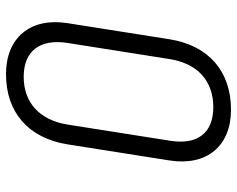

<svg xmlns="http://www.w3.org/2000/svg" viewBox="-95 -685 790 640"><g transform="rotate(-90 300.0 -365.0)"><path d="M254 10C383 10 468 -65 489 -194L543 -536C562 -659 494 -740 373 -740C245 -740 160 -665 139 -536L85 -194C66 -71 133 10 254 10ZM263 -49C177 -49 136 -101 151 -194L205 -536C220 -628 278 -681 364 -681C449 -681 491 -628 477 -536L423 -194C408 -101 350 -49 263 -49Z"/></g></svg>

Font: JetBrains Mono ExtraLight
Style: Italic
Weight: 240
Italic angle: -9°
Monospace: yes
Designer: Philipp Nurullin, Konstantin Bulenkov
Foundry: JetBrains
Version: Version 2.305